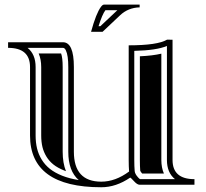

<svg xmlns="http://www.w3.org/2000/svg" viewBox="-20 -790 881 821"><path d="M369.4 -654.1Q391.1 -733.6 411.9 -761Q418.9 -770.3 424.8 -770.3H577.1V-758.5Q528.1 -757.3 493.4 -724.6L418.7 -654.1ZM401.4 -678H409.2L477.1 -741.9L481.7 -746.3H430.7Q417.2 -728.5 401.4 -678ZM728.3 -23.9Q693.8 -51.5 693.8 -106V-593.5Q649.9 -574.7 554.2 -572.5V-106Q554.2 -78.6 555.9 -58.6Q556.9 -46.1 570.6 -31.2Q575.7 -25.6 578.9 -23.9ZM97.9 -585.4Q132.3 -557.9 132.3 -503.4V-210.9Q132.3 -180.7 138.4 -155.4Q144.5 -130.1 158.2 -107.7Q171.9 -85.2 193.1 -68.2Q214.4 -51.3 245.5 -38.8Q276.6 -26.4 316.7 -20Q272 -58.6 272 -141.1V-503.4Q272 -553 261.7 -574.5Q256.8 -585.4 249 -585.4ZM717.8 -106Q717.8 -23.9 811.5 -23.9V0H577.1Q566.7 0 552.9 -15.3Q539.1 -30.5 536.6 -30.5Q476.3 10.7 413.1 10.7Q108.4 10.7 108.4 -210.9V-503.4Q108.4 -585.4 14.6 -585.4V-609.4H249Q295.9 -609.4 295.9 -503.4V-141.1Q295.9 -13.2 413.1 -13.2Q473.4 -13.2 532 -56.6Q530.3 -77.6 530.3 -106V-596.2Q653.3 -596.2 694.3 -620.4L717.8 -620.1ZM680.9 -47.9H587.9Q580.1 -56.9 579.6 -60.5Q578.1 -79.6 578.1 -106V-549.3Q633.1 -551.8 669.9 -560.5V-106Q669.9 -73.2 680.9 -47.9ZM145.3 -561.5H241.2Q248 -543 248 -503.4V-141.1Q248 -93.5 262 -58.1L254.4 -61Q226.6 -72 208 -86.9Q190.2 -101.3 178.7 -120.1Q167 -139.4 161.6 -160.9Q156.2 -183.6 156.2 -210.9V-503.4Q156.2 -536.1 145.3 -561.5Z"/></svg>

Font: itsadzokeS01
Style: Regular
Weight: 600
Width: 6
Version: Version 0.46